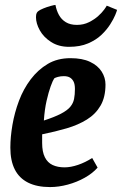

<svg xmlns="http://www.w3.org/2000/svg" viewBox="-20 -749 495 779"><path d="M183 10Q130 10 94 -8Q58 -26 40 -61.5Q22 -97 22 -150Q22 -193 30.5 -242.5Q39 -292 57 -340Q75 -388 104.5 -427Q134 -466 173.5 -489.5Q213 -513 266 -513Q314 -513 345.5 -498Q377 -483 392.5 -458.5Q408 -434 408 -406Q408 -355 388 -320.5Q368 -286 332.5 -264Q297 -242 251 -228.5Q205 -215 151 -204V-169Q151 -133 162 -111Q173 -89 193.5 -79.5Q214 -70 242 -70Q267 -70 296.5 -80Q326 -90 354 -108L376 -69Q356 -46 324 -28Q292 -10 255 0Q218 10 183 10ZM158 -260Q201 -274 227 -287.5Q253 -301 265 -315.5Q277 -330 280.5 -347.5Q284 -365 284 -388Q284 -407 278.5 -418Q273 -429 263.5 -434.5Q254 -440 239 -440Q226 -440 215 -437Q204 -434 200 -431Q194 -422 185.5 -398.5Q177 -375 169 -340Q161 -305 158 -260ZM260 -559Q218 -559 187.5 -578.5Q157 -598 141.5 -626Q126 -654 126 -679Q126 -691 129 -696.5Q132 -702 137 -705Q142 -709 156.5 -715Q171 -721 186 -725Q201 -729 205 -729Q209 -707 219 -688.5Q229 -670 247 -659Q265 -648 292 -648Q319 -648 341 -659Q363 -670 378.5 -684Q394 -698 403 -710.5Q412 -723 413 -726L455 -709Q454 -704 447.5 -688Q441 -672 427 -650Q413 -628 391.5 -607.5Q370 -587 337.5 -573Q305 -559 260 -559Z"/></svg>

Font: Faustina
Style: Bold Italic
Weight: 700
Italic angle: -8°
Designer: Alfonso Garcia
Foundry: http://www.omnibus-type.com
Version: Version 1.200